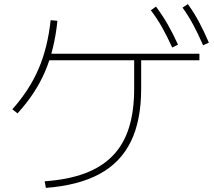

<svg xmlns="http://www.w3.org/2000/svg" viewBox="-20 -875 1040 933"><path d="M197 6Q310 -2 392 -32.5Q474 -63 527.5 -118Q581 -173 606.5 -254Q632 -335 632 -444V-598H666V-444Q666 -290 616 -187.5Q566 -85 463.5 -29.5Q361 26 203 38ZM40 -344Q123 -437 167.5 -540.5Q212 -644 226 -777L259 -774Q245 -635 199 -527.5Q153 -420 65 -324ZM207 -582V-614H949V-582ZM817 -644Q791 -701 766.5 -744Q742 -787 713 -825L738 -843Q770 -800 795.5 -755.5Q821 -711 845 -658ZM967 -655Q942 -712 918.5 -755.5Q895 -799 867 -838L893 -855Q924 -812 948 -766.5Q972 -721 995 -668Z"/></svg>

Font: M PLUS 1 ExtraLight
Style: Regular
Weight: 250
Version: Version 1.001